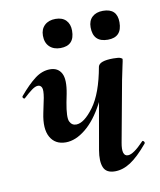

<svg xmlns="http://www.w3.org/2000/svg" viewBox="-70 -628 580 694"><g transform="rotate(-10 220.0 -281.0)"><path d="M140 -125Q101 -125 83.5 -156Q66 -187 78 -244L89 -297Q94 -326 89.5 -335Q85 -344 76 -344Q66 -344 52.5 -334Q39 -324 23 -309Q20 -305 16 -309Q12 -313 15 -317Q47 -355 73.5 -375Q100 -395 129 -395Q158 -395 170.5 -372Q183 -349 173 -297L167 -267Q157 -213 164.5 -197.5Q172 -182 188 -182Q217 -182 252.5 -230Q288 -278 305 -374L324 -373Q309 -297 279.5 -241Q250 -185 213 -155Q176 -125 140 -125ZM297 9Q265 9 255.5 -13.5Q246 -36 253 -77L305 -374Q310 -394 361 -394Q381 -394 387.5 -391Q394 -388 394 -386Q394 -382 389 -360Q384 -338 379 -312L338 -89Q329 -40 353 -40Q363 -40 377.5 -50Q392 -60 411 -80Q414 -84 418 -79.5Q422 -75 419 -71Q383 -28 354.5 -9.5Q326 9 297 9ZM180 -464Q155 -464 140 -478.5Q125 -493 125 -519Q125 -543 140 -557Q155 -571 180 -571Q205 -571 218.5 -557Q232 -543 232 -519Q232 -464 180 -464ZM354 -464Q300 -464 300 -519Q300 -543 314.5 -556.5Q329 -570 354 -570Q406 -570 406 -519Q406 -464 354 -464Z"/></g></svg>

Font: Cormorant Infant Light
Style: Italic
Weight: 300
Italic angle: -10°
Designer: Christian Thalmann (Catharsis Fonts)
Foundry: Catharsis Fonts
Version: Version 4.001